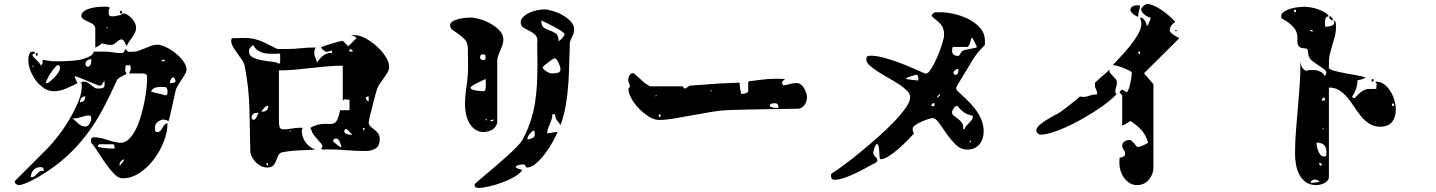

<svg xmlns="http://www.w3.org/2000/svg" viewBox="-20 -840 7040 941"><path d="M533 -760Q537 -760 543.5 -761Q550 -762 556.5 -763.5Q563 -765 568 -766Q573 -767 573 -767Q574 -767 576.5 -770Q579 -773 580 -773Q580 -774 583 -774Q594 -774 605.5 -767Q617 -760 626 -750Q635 -740 641 -728Q647 -716 647 -706Q647 -692 641.5 -680.5Q636 -669 628.5 -658Q621 -647 613 -636Q605 -625 600 -613Q600 -614 598 -619.5Q596 -625 592.5 -631Q589 -637 585 -642Q581 -647 577 -647Q569 -647 563 -643Q557 -639 551 -633.5Q545 -628 539 -624Q533 -620 525 -620H513Q512 -620 507 -621Q502 -622 496.5 -623.5Q491 -625 486 -626Q481 -627 480 -627Q478 -626 470 -620Q462 -614 460 -613Q459 -612 453.5 -609.5Q448 -607 447 -607V-700Q447 -713 436.5 -720.5Q426 -728 413 -733.5Q400 -739 389.5 -745.5Q379 -752 379 -763Q379 -776 391.5 -785Q404 -794 420.5 -798.5Q437 -803 453 -805Q469 -807 477 -807Q484 -807 498.5 -807.5Q513 -808 520 -800Q513 -799 513 -791Q513 -783 513 -779Q513 -770 515.5 -765Q518 -760 530 -760ZM573 -773Q568 -773 568 -780Q568 -787 573 -787Q578 -787 578 -780Q578 -773 573 -773ZM507 -707H500L507 -700ZM607 -587Q607 -586 614.5 -586Q622 -586 626 -586Q644 -586 660 -591.5Q676 -597 691 -603.5Q706 -610 720.5 -615.5Q735 -621 751 -621Q768 -621 792.5 -609.5Q817 -598 839.5 -580Q862 -562 878 -540.5Q894 -519 894 -500Q894 -488 886.5 -475.5Q879 -463 870 -449.5Q861 -436 852 -421.5Q843 -407 840 -393Q835 -370 831 -352Q827 -334 823.5 -317.5Q820 -301 816 -284.5Q812 -268 807 -247Q804 -248 796.5 -250.5Q789 -253 787 -253Q786 -254 783 -254Q767 -254 753 -242.5Q739 -231 739 -214Q739 -209 740 -201Q741 -193 750 -193Q761 -193 766.5 -199.5Q772 -206 776.5 -214Q781 -222 786 -228.5Q791 -235 801 -235Q801 -194 783 -147Q765 -100 734.5 -59.5Q704 -19 664 7.5Q624 34 580 34Q560 34 538.5 11.5Q517 -11 496.5 -40.5Q476 -70 458 -98.5Q440 -127 427 -140Q426 -143 426 -150Q426 -158 428.5 -162.5Q431 -167 440 -167Q470 -167 502.5 -155.5Q535 -144 567 -140H570Q593 -140 612 -158.5Q631 -177 645.5 -206Q660 -235 670.5 -271Q681 -307 688 -342Q695 -377 698 -407.5Q701 -438 701 -457Q701 -459 700.5 -462Q700 -465 700 -467V-473L687 -480H613Q618 -492 619.5 -496.5Q621 -501 621 -503.5Q621 -506 620 -508.5Q619 -511 619 -520H596Q596 -517 594.5 -506.5Q593 -496 593 -493Q594 -492 597 -486.5Q600 -481 600 -480Q600 -478 593.5 -474.5Q587 -471 579 -467Q571 -463 563.5 -458Q556 -453 553 -447Q520 -373 484.5 -306Q449 -239 404.5 -180.5Q360 -122 305 -72Q250 -22 180 20Q178 21 165.5 28.5Q153 36 136 44.5Q119 53 101.5 60Q84 67 73 67Q66 67 59.5 62.5Q53 58 53 50V47L213 -113Q235 -135 264.5 -173Q294 -211 319.5 -254Q345 -297 363 -340Q381 -383 381 -417Q381 -421 380.5 -426.5Q380 -432 373 -433L387 -440H390Q402 -440 410.5 -434.5Q419 -429 426.5 -423Q434 -417 441.5 -411.5Q449 -406 459 -406Q474 -406 481 -408Q488 -410 490.5 -414.5Q493 -419 492.5 -426Q492 -433 492 -444Q491 -444 492.5 -445.5Q494 -447 493 -447Q488 -441 483 -430.5Q478 -420 467 -420Q465 -420 451.5 -425.5Q438 -431 421.5 -438Q405 -445 389 -451.5Q373 -458 367 -460L347 -467Q346 -466 346 -463Q346 -461 347 -460Q348 -457 353 -446.5Q358 -436 360 -433Q335 -419 304 -406Q273 -393 243 -393Q218 -393 195.5 -408Q173 -423 156 -445.5Q139 -468 129 -494.5Q119 -521 119 -544Q119 -549 119.5 -556.5Q120 -564 122 -570.5Q124 -577 128 -582Q132 -587 140 -587Q144 -587 148 -586Q152 -585 153 -580Q152 -580 146.5 -577.5Q141 -575 140 -573Q139 -573 139 -570Q139 -567 144.5 -560.5Q150 -554 157.5 -547Q165 -540 171.5 -532.5Q178 -525 180 -520Q188 -522 188.5 -533Q189 -544 189 -547H193Q195 -546 201 -545Q207 -544 213.5 -543Q220 -542 226 -541Q232 -540 233 -540H236Q243 -540 259.5 -539.5Q276 -539 297.5 -540Q319 -541 342.5 -543Q366 -545 386 -550.5Q406 -556 421 -564.5Q436 -573 440 -587H490Q513 -587 533 -583.5Q553 -580 574 -580Q583 -580 586.5 -583.5Q590 -587 593 -600ZM160 -567Q155 -567 155 -573.5Q155 -580 160 -580Q165 -580 165 -573.5Q165 -567 160 -567ZM428 -550Q418 -550 408.5 -544Q399 -538 399 -527Q399 -522 401.5 -517.5Q404 -513 410 -513Q416 -513 419.5 -517Q423 -521 425 -527Q427 -533 427.5 -539.5Q428 -546 428 -550ZM787 -547H773V-540H787ZM213 -433Q216 -433 225.5 -441Q235 -449 246 -460Q257 -471 265.5 -484Q274 -497 274 -507Q274 -512 271.5 -516.5Q269 -521 263 -521Q259 -521 249.5 -510Q240 -499 230 -484Q220 -469 212.5 -454.5Q205 -440 205 -433ZM140 -520V-513H147ZM840 -447Q839 -449 836.5 -454Q834 -459 833 -460Q833 -461 830 -461Q822 -461 817 -450Q812 -439 812 -432Q817 -432 828.5 -433.5Q840 -435 840 -443ZM790 -373Q798 -373 799.5 -378.5Q801 -384 801 -390Q801 -397 800 -402Q799 -407 793 -413L770 -414Q753 -414 742 -411Q731 -408 720 -393Q720 -391 728.5 -388.5Q737 -386 748 -383.5Q759 -381 770.5 -378.5Q782 -376 787 -373ZM398 -368Q386 -368 379 -359.5Q372 -351 372 -339Q398 -339 398 -368ZM427 -260Q427 -265 425 -269.5Q423 -274 417 -274Q405 -274 396 -271.5Q387 -269 378 -266Q369 -263 358.5 -261Q348 -259 333 -260Q342 -255 349 -248Q356 -241 363 -235Q370 -229 378 -224.5Q386 -220 397 -220Q411 -220 419 -233Q427 -246 427 -260ZM460 -120Q481 -115 501 -113.5Q521 -112 542 -112Q542 -113 541 -123Q540 -133 533 -133H467Q466 -133 463.5 -130.5Q461 -128 460 -127ZM587 -60Q577 -54 571.5 -48.5Q566 -43 566 -33Q566 -29 567 -27Q569 -29 577 -39.5Q585 -50 587 -53ZM195 -3Q195 -21 180 -21Q156 -21 143.5 -6Q131 9 131 29Q143 29 149 24Q155 19 160 13Q165 7 172.5 2Q180 -3 195 -3Z M1727 -653Q1723 -660 1714 -663Q1705 -666 1700 -667L1717 -668Q1741 -668 1770.5 -652.5Q1800 -637 1826 -613.5Q1852 -590 1869.5 -563Q1887 -536 1887 -513Q1887 -498 1879 -484.5Q1871 -471 1861 -457Q1851 -443 1841 -429Q1831 -415 1827 -400Q1824 -392 1819 -373.5Q1814 -355 1809 -334.5Q1804 -314 1799.5 -296.5Q1795 -279 1793 -273Q1792 -267 1789.5 -254Q1787 -241 1787 -240Q1788 -227 1796.5 -219.5Q1805 -212 1815 -204.5Q1825 -197 1833 -186.5Q1841 -176 1841 -158Q1841 -125 1821 -112.5Q1801 -100 1772 -100Q1718 -100 1666 -104.5Q1614 -109 1560 -107L1553 -113Q1559 -117 1560 -120V-123Q1560 -129 1552.5 -138Q1545 -147 1535.5 -157.5Q1526 -168 1517.5 -179Q1509 -190 1507 -200Q1506 -202 1503.5 -207Q1501 -212 1500 -213Q1523 -226 1541 -229.5Q1559 -233 1573.5 -233Q1588 -233 1599 -232.5Q1610 -232 1619 -237Q1628 -242 1634.5 -256.5Q1641 -271 1647 -300H1693V-351Q1681 -351 1675.5 -353Q1670 -355 1660 -347V-518Q1620 -518 1581 -514.5Q1542 -511 1503 -506.5Q1464 -502 1425 -498.5Q1386 -495 1347 -495V-247Q1347 -231 1350 -218.5Q1353 -206 1369 -206Q1390 -206 1411 -210Q1432 -214 1453 -214L1467 -213Q1461 -212 1460 -208Q1459 -204 1459 -200Q1459 -168 1478.5 -141.5Q1498 -115 1527 -107Q1510 -106 1489 -105Q1468 -104 1445.5 -103Q1423 -102 1401 -99.5Q1379 -97 1360 -93Q1347 -87 1342 -74.5Q1337 -62 1332.5 -50Q1328 -38 1319 -28.5Q1310 -19 1289 -19Q1274 -19 1260.5 -25.5Q1247 -32 1236 -42.5Q1225 -53 1217.5 -66Q1210 -79 1207 -93Q1205 -199 1202.5 -304.5Q1200 -410 1180 -513Q1177 -530 1166 -546.5Q1155 -563 1143 -579Q1131 -595 1122 -610.5Q1113 -626 1113 -641Q1113 -646 1115 -650Q1117 -654 1127 -653L1177 -654Q1203 -654 1223.5 -649.5Q1244 -645 1262 -637.5Q1280 -630 1298.5 -620Q1317 -610 1340 -600H1390Q1422 -600 1453.5 -603.5Q1485 -607 1517 -607H1527Q1523 -598 1521.5 -593Q1520 -588 1520 -580Q1520 -569 1526 -556.5Q1532 -544 1533 -533Q1539 -541 1546.5 -550.5Q1554 -560 1563.5 -567Q1573 -574 1584 -578Q1595 -582 1607 -580V-593Q1604 -592 1596.5 -589.5Q1589 -587 1587 -587Q1586 -586 1583 -586Q1575 -586 1566.5 -593Q1558 -600 1553 -607Q1554 -609 1569 -614.5Q1584 -620 1602.5 -625.5Q1621 -631 1637.5 -635.5Q1654 -640 1657 -640H1660Q1663 -637 1673.5 -627Q1684 -617 1687 -613ZM1353 -577Q1332 -577 1312.5 -576.5Q1293 -576 1276 -579.5Q1259 -583 1245 -592Q1231 -601 1220 -620Q1214 -615 1207 -607Q1200 -599 1200 -590Q1200 -568 1219.5 -558.5Q1239 -549 1264.5 -544.5Q1290 -540 1314 -537.5Q1338 -535 1347 -527L1353 -533ZM1709 -587Q1709 -593 1703.5 -596Q1698 -599 1693 -600V-587ZM1787 -368Q1784 -368 1778.5 -366Q1773 -364 1773 -360Q1773 -356 1777 -350Q1781 -344 1787 -344ZM1267 -293Q1281 -293 1288 -301Q1295 -309 1295 -322Q1284 -322 1274 -310Q1264 -298 1260 -293ZM1240 -287Q1213 -287 1213 -260Q1213 -259 1215.5 -256.5Q1218 -254 1220 -253H1223Q1228 -253 1232 -258Q1236 -263 1239 -269Q1242 -275 1244 -280.5Q1246 -286 1247 -287ZM1760 -213V-200Q1768 -205 1768 -213ZM1680 -207H1673Q1672 -206 1669.5 -203.5Q1667 -201 1667 -200Q1667 -188 1677.5 -184Q1688 -180 1697 -180H1707ZM1400 -200V-193L1407 -200ZM1613 -147Q1615 -145 1619.5 -141Q1624 -137 1629.5 -132.5Q1635 -128 1640 -124.5Q1645 -121 1647 -120Q1647 -119 1650 -119Q1652 -119 1653 -120Q1652 -125 1650 -132Q1648 -139 1645 -145.5Q1642 -152 1637.5 -156.5Q1633 -161 1627 -161Q1622 -161 1617.5 -158.5Q1613 -156 1613 -150ZM1293 -40H1285Q1285 -32 1293 -27Z M2713 -193Q2706 -177 2690.5 -148Q2675 -119 2654 -90.5Q2633 -62 2609 -40.5Q2585 -19 2563 -19Q2559 -19 2557.5 -21.5Q2556 -24 2555 -26.5Q2554 -29 2552 -31.5Q2550 -34 2544 -34Q2535 -34 2523 -31.5Q2511 -29 2507 -20Q2514 -15 2523 -12Q2532 -9 2540 -7Q2529 10 2502 26Q2475 42 2442.5 54Q2410 66 2378 73.5Q2346 81 2325 81Q2316 81 2311 77.5Q2306 74 2306 63Q2306 62 2321.5 48.5Q2337 35 2361 15Q2385 -5 2413.5 -29.5Q2442 -54 2468 -77.5Q2494 -101 2513.5 -121Q2533 -141 2540 -153Q2564 -198 2579 -242.5Q2594 -287 2601.5 -332.5Q2609 -378 2611.5 -425.5Q2614 -473 2614 -523L2613 -627Q2617 -654 2605 -667Q2593 -680 2576.5 -688Q2560 -696 2546 -704Q2532 -712 2532 -730Q2532 -746 2545 -758Q2558 -770 2576 -778Q2594 -786 2613.5 -790Q2633 -794 2647 -794Q2663 -794 2688.5 -786.5Q2714 -779 2737 -766Q2760 -753 2777 -735Q2794 -717 2794 -696Q2794 -680 2786 -664.5Q2778 -649 2773 -633Q2771 -589 2770 -537Q2769 -485 2765.5 -431.5Q2762 -378 2753 -325Q2744 -272 2727 -227Q2722 -235 2717.5 -240.5Q2713 -246 2709.5 -251Q2706 -256 2703.5 -262.5Q2701 -269 2700 -280H2687Q2687 -265 2683 -253.5Q2679 -242 2674.5 -231.5Q2670 -221 2666 -210.5Q2662 -200 2662 -187H2667Q2668 -187 2674 -188Q2680 -189 2686.5 -190Q2693 -191 2699 -192Q2705 -193 2707 -193ZM2417 -247Q2417 -233 2410.5 -222.5Q2404 -212 2394 -205.5Q2384 -199 2372 -196Q2360 -193 2350 -193Q2326 -193 2308.5 -205.5Q2291 -218 2280 -237.5Q2269 -257 2264 -280Q2259 -303 2259 -324Q2259 -372 2266.5 -418Q2274 -464 2274 -513L2273 -607Q2270 -634 2256 -648.5Q2242 -663 2226.5 -673.5Q2211 -684 2198.5 -693Q2186 -702 2186 -717Q2186 -728 2198.5 -735.5Q2211 -743 2227.5 -747Q2244 -751 2260 -752.5Q2276 -754 2284 -754Q2304 -754 2332 -746Q2360 -738 2385.5 -723.5Q2411 -709 2429 -689.5Q2447 -670 2447 -646Q2447 -632 2442.5 -619Q2438 -606 2432 -593Q2426 -580 2421.5 -567Q2417 -554 2417 -540ZM2633 -737Q2633 -712 2646.5 -703.5Q2660 -695 2675.5 -690Q2691 -685 2704.5 -675.5Q2718 -666 2718 -638Q2719 -638 2724 -642Q2729 -646 2734 -651.5Q2739 -657 2743 -663Q2747 -669 2747 -673Q2747 -677 2732.5 -687Q2718 -697 2698.5 -707.5Q2679 -718 2660 -727Q2641 -736 2633 -740ZM2360 -553Q2360 -565 2358 -569.5Q2356 -574 2347 -574Q2333 -574 2333 -560Q2333 -546 2347 -546Q2350 -546 2355 -547Q2360 -548 2360 -553ZM2727 -500Q2727 -505 2724.5 -514Q2722 -523 2718 -532Q2714 -541 2708.5 -547.5Q2703 -554 2697 -554Q2695 -554 2686 -548Q2677 -542 2667 -534.5Q2657 -527 2648.5 -520Q2640 -513 2640 -510Q2640 -505 2645.5 -499.5Q2651 -494 2658.5 -489.5Q2666 -485 2673.5 -482.5Q2681 -480 2686 -480Q2698 -480 2712.5 -483Q2727 -486 2727 -500ZM2360 -453Q2343 -445 2328 -438Q2315 -432 2303 -425Q2291 -418 2287 -413Q2286 -413 2286 -410Q2286 -405 2294.5 -401.5Q2303 -398 2314.5 -396Q2326 -394 2336.5 -393.5Q2347 -393 2351 -393Q2355 -393 2357.5 -398.5Q2360 -404 2360.5 -410.5Q2361 -417 2361 -423Q2361 -429 2361 -430ZM2367 -253Q2367 -256 2363 -256Q2359 -256 2360 -253Q2361 -250 2363.5 -250Q2366 -250 2367 -253ZM2400 -253Q2399 -254 2397 -254Q2394 -254 2393 -253Q2392 -253 2386.5 -250.5Q2381 -248 2380 -247Q2382 -246 2387 -246Q2391 -246 2394.5 -247Q2398 -248 2400 -253ZM2601 -182Q2601 -187 2600.5 -192.5Q2600 -198 2593 -200Q2584 -193 2574.5 -181.5Q2565 -170 2565 -157Q2577 -157 2589 -163Q2601 -169 2601 -182Z M3647 -440Q3647 -441 3658 -442.5Q3669 -444 3685 -446Q3701 -448 3718 -450Q3735 -452 3747 -453L3787 -454Q3789 -454 3794.5 -454Q3800 -454 3806.5 -453.5Q3813 -453 3818.5 -453Q3824 -453 3827 -453Q3818 -444 3815 -441Q3812 -438 3812.5 -436Q3813 -434 3814.5 -431.5Q3816 -429 3816 -422Q3833 -422 3848.5 -427.5Q3864 -433 3884 -433Q3896 -433 3905.5 -425.5Q3915 -418 3921.5 -407Q3928 -396 3931.5 -383.5Q3935 -371 3935 -362Q3935 -342 3922 -324.5Q3909 -307 3887 -307Q3874 -307 3846.5 -306.5Q3819 -306 3785 -305.5Q3751 -305 3713 -304.5Q3675 -304 3641 -303Q3607 -302 3580 -301.5Q3553 -301 3540 -300Q3505 -298 3460.5 -290.5Q3416 -283 3370.5 -274.5Q3325 -266 3282.5 -259Q3240 -252 3210 -252Q3187 -252 3161 -268Q3135 -284 3112.5 -307Q3090 -330 3075 -356.5Q3060 -383 3060 -404V-407L3063 -410Q3065 -411 3065.5 -412Q3066 -413 3067 -413V-417Q3067 -425 3063 -431.5Q3059 -438 3059 -448Q3059 -458 3064.5 -469.5Q3070 -481 3083 -481Q3086 -481 3087 -480Q3090 -477 3097.5 -470.5Q3105 -464 3113.5 -456.5Q3122 -449 3129.5 -442.5Q3137 -436 3140 -433Q3145 -430 3155 -423.5Q3165 -417 3167 -417H3327Q3327 -415 3329.5 -411.5Q3332 -408 3333 -407Q3334 -406 3337 -406Q3339 -406 3340 -407Q3342 -408 3350 -413Q3358 -418 3360 -420Q3371 -421 3399.5 -423Q3428 -425 3460 -427.5Q3492 -430 3520.5 -431.5Q3549 -433 3560 -433Q3563 -433 3569.5 -433.5Q3576 -434 3583 -434Q3590 -434 3596.5 -434.5Q3603 -435 3605 -435Q3605 -410 3613 -380H3620Q3625 -380 3636 -383.5Q3647 -387 3647 -393ZM3467 -400 3460 -393H3467ZM3193 -373V-367L3200 -373ZM3795 -311Q3795 -323 3791.5 -328.5Q3788 -334 3777 -334Q3772 -334 3762.5 -332.5Q3753 -331 3753 -323Q3753 -318 3759.5 -315.5Q3766 -313 3774 -312Q3783 -311 3795 -311ZM3213 -267Q3218 -267 3218 -273.5Q3218 -280 3213 -280Q3208 -280 3208 -273.5Q3208 -267 3213 -267Z M4807 -620Q4791 -604 4780.5 -592Q4770 -580 4762 -569Q4754 -558 4746 -545Q4738 -532 4727 -513Q4720 -502 4710 -485Q4700 -468 4690 -452Q4680 -436 4673.5 -424.5Q4667 -413 4667 -413V-400Q4689 -379 4713 -356.5Q4737 -334 4756.5 -309.5Q4776 -285 4788.5 -256.5Q4801 -228 4801 -195Q4801 -158 4780 -132.5Q4759 -107 4720 -107Q4689 -107 4664.5 -131Q4640 -155 4620 -183.5Q4600 -212 4583 -236.5Q4566 -261 4550 -261Q4544 -261 4528.5 -256Q4513 -251 4496 -243.5Q4479 -236 4466 -227Q4453 -218 4453 -210Q4453 -203 4454 -198Q4455 -193 4460 -187Q4449 -174 4428 -152.5Q4407 -131 4383.5 -110.5Q4360 -90 4336.5 -75Q4313 -60 4297 -60H4293Q4291 -65 4290.5 -77Q4290 -89 4289 -102Q4288 -115 4285.5 -124.5Q4283 -134 4277 -134Q4275 -134 4272 -129Q4269 -124 4266.5 -117Q4264 -110 4262 -103Q4260 -96 4260 -93Q4260 -81 4270 -72Q4280 -63 4280 -53Q4280 -50 4275 -45Q4270 -40 4267 -40Q4250 -32 4225.5 -18Q4201 -4 4173.5 9Q4146 22 4118.5 31.5Q4091 41 4070 41Q4053 41 4053 23V13Q4077 -3 4115.5 -31Q4154 -59 4197 -94.5Q4240 -130 4283.5 -168.5Q4327 -207 4362 -243.5Q4397 -280 4419 -311.5Q4441 -343 4441 -364Q4441 -380 4425 -396Q4409 -412 4385 -427.5Q4361 -443 4333.5 -458.5Q4306 -474 4282 -489.5Q4258 -505 4242 -519.5Q4226 -534 4226 -549Q4226 -561 4230.5 -564Q4235 -567 4246 -567Q4276 -567 4312.5 -557Q4349 -547 4385.5 -533.5Q4422 -520 4455.5 -505Q4489 -490 4513 -480Q4514 -479 4517 -479Q4529 -479 4544.5 -504Q4560 -529 4574 -561.5Q4588 -594 4597.5 -625Q4607 -656 4607 -668Q4607 -686 4603.5 -697.5Q4600 -709 4593 -718Q4586 -727 4574.5 -736.5Q4563 -746 4547 -760Q4546 -761 4546 -763Q4546 -766 4547 -767Q4548 -768 4553 -773.5Q4558 -779 4560 -780H4590Q4619 -780 4656.5 -771.5Q4694 -763 4727.5 -746Q4761 -729 4784 -702.5Q4807 -676 4807 -640ZM4747 -653H4740Q4740 -652 4738.5 -645Q4737 -638 4734.5 -630.5Q4732 -623 4728 -616.5Q4724 -610 4720 -610H4653Q4648 -610 4647 -601Q4646 -592 4646 -590Q4646 -578 4654.5 -572Q4663 -566 4674 -566L4680 -567Q4681 -568 4686.5 -576.5Q4692 -585 4693 -587Q4698 -593 4711.5 -596Q4725 -599 4738 -601Q4751 -603 4760.5 -605.5Q4770 -608 4767 -613ZM4653 -480Q4654 -478 4656.5 -475.5Q4659 -473 4660 -473Q4672 -473 4675 -483Q4678 -493 4678 -502Q4669 -502 4664 -498.5Q4659 -495 4653 -487ZM4482 -446Q4482 -451 4480 -462.5Q4478 -474 4470 -474Q4468 -474 4467 -473Q4464 -472 4458 -470.5Q4452 -469 4445 -466.5Q4438 -464 4433 -462.5Q4428 -461 4427 -460Q4422 -458 4420 -453Q4431 -451 4449 -448.5Q4467 -446 4482 -446ZM4587 -380Q4585 -379 4580 -373.5Q4575 -368 4573 -367V-360Q4575 -361 4580 -366.5Q4585 -372 4587 -373ZM4560 -335Q4545 -335 4545 -320H4560ZM4707 -207Q4709 -216 4716 -223.5Q4723 -231 4730 -238Q4737 -245 4742.5 -252Q4748 -259 4748 -267Q4748 -271 4747 -273Q4733 -276 4723.5 -279.5Q4714 -283 4706 -288.5Q4698 -294 4690 -301.5Q4682 -309 4673 -320Q4672 -321 4670 -321Q4662 -321 4654 -309Q4646 -297 4646 -290Q4646 -279 4655.5 -272Q4665 -265 4676 -257Q4687 -249 4695 -237.5Q4703 -226 4700 -207ZM4733 -153V-140L4740 -147Z M5587 -481 5633 -427V-20Q5633 14 5611 40.5Q5589 67 5553 67Q5532 67 5516 57Q5500 47 5489 31.5Q5478 16 5472 -3Q5466 -22 5466 -40L5467 -67Q5476 -68 5485 -72Q5494 -76 5494 -86Q5494 -98 5487 -106.5Q5480 -115 5480 -127Q5480 -139 5491.5 -146.5Q5503 -154 5514 -154Q5522 -154 5528 -148.5Q5534 -143 5539 -137Q5544 -131 5548 -125.5Q5552 -120 5556 -120Q5568 -120 5582 -127Q5596 -134 5607 -140Q5596 -179 5574 -203Q5552 -227 5520 -247Q5516 -244 5503.5 -236.5Q5491 -229 5487 -227Q5483 -225 5480 -225V-373L5467 -387Q5467 -390 5472 -395Q5477 -400 5480 -400Q5483 -400 5491 -395Q5499 -390 5500 -387Q5506 -389 5511 -401.5Q5516 -414 5519.5 -430Q5523 -446 5525 -461Q5527 -476 5527 -484Q5527 -488 5514 -494.5Q5501 -501 5484.5 -507.5Q5468 -514 5452.5 -518Q5437 -522 5433 -520Q5447 -536 5471 -561Q5495 -586 5518 -614.5Q5541 -643 5557.5 -672Q5574 -701 5574 -727L5573 -733Q5573 -736 5570.5 -743.5Q5568 -751 5567 -753Q5568 -754 5570 -754Q5576 -754 5581.5 -749.5Q5587 -745 5591 -738.5Q5595 -732 5597.5 -725Q5600 -718 5600 -713Q5605 -715 5608 -721.5Q5611 -728 5614 -735L5620 -753Q5614 -754 5604 -759Q5594 -764 5585.5 -771.5Q5577 -779 5574 -788Q5571 -797 5580 -807L5587 -813Q5599 -825 5622.5 -817Q5646 -809 5670.5 -792.5Q5695 -776 5715 -758Q5735 -740 5740 -733Q5729 -726 5721 -715Q5713 -704 5713 -690Q5713 -685 5720 -678.5Q5727 -672 5736 -666.5Q5745 -661 5752.5 -657Q5760 -653 5760 -653ZM5567 -814Q5567 -800 5562.5 -787Q5558 -774 5558 -758Q5555 -758 5548.5 -761.5Q5542 -765 5535.5 -770Q5529 -775 5524.5 -780.5Q5520 -786 5520 -790Q5520 -799 5525 -804Q5530 -809 5537 -811.5Q5544 -814 5552 -814Q5560 -814 5567 -814ZM5740 -687V-693H5747V-687ZM5567 -587H5558Q5558 -577 5567 -573ZM5454 -436Q5454 -423 5450 -412.5Q5446 -402 5446 -390Q5446 -387 5447 -387Q5449 -381 5453 -380Q5439 -363 5412 -341.5Q5385 -320 5351 -298Q5317 -276 5279 -254.5Q5241 -233 5204 -216.5Q5167 -200 5134.5 -190Q5102 -180 5080 -180Q5072 -180 5065.5 -186.5Q5059 -193 5059 -200Q5059 -213 5074 -226.5Q5089 -240 5109.5 -252.5Q5130 -265 5150 -275.5Q5170 -286 5180 -293Q5185 -297 5198.5 -307Q5212 -317 5227 -329Q5242 -341 5255 -351.5Q5268 -362 5273 -367Q5295 -362 5315 -369.5Q5335 -377 5357 -377Q5357 -394 5351.5 -403Q5346 -412 5346 -427Q5346 -435 5349 -437Q5352 -439 5360 -447Q5363 -450 5371.5 -457.5Q5380 -465 5390 -473.5Q5400 -482 5408.5 -489.5Q5417 -497 5420 -500Q5415 -491 5420 -484Q5425 -477 5432.5 -469.5Q5440 -462 5447 -454Q5454 -446 5454 -436Z M6723 -440Q6747 -440 6765 -426Q6783 -412 6795.5 -391.5Q6808 -371 6814.5 -347Q6821 -323 6821 -304Q6821 -267 6803 -243Q6785 -219 6745 -219Q6715 -219 6692.5 -233Q6670 -247 6652 -268.5Q6634 -290 6618 -315Q6602 -340 6584 -361.5Q6566 -383 6544.5 -397Q6523 -411 6493 -411V27Q6493 38 6486 45.5Q6479 53 6469.5 58Q6460 63 6449 65Q6438 67 6430 67Q6400 67 6380 52.5Q6360 38 6348 15.5Q6336 -7 6331.5 -34.5Q6327 -62 6327 -87Q6327 -143 6331.5 -199Q6336 -255 6341 -311.5Q6346 -368 6350 -424.5Q6354 -481 6353 -538Q6355 -524 6360.5 -512Q6366 -500 6380 -493Q6392 -496 6405.5 -497Q6419 -498 6432 -495.5Q6445 -493 6456 -486Q6467 -479 6473 -467Q6474 -468 6476.5 -473Q6479 -478 6480 -480V-483Q6480 -493 6468 -502Q6456 -511 6441 -520.5Q6426 -530 6412 -541Q6398 -552 6393 -567Q6393 -568 6392.5 -573Q6392 -578 6391 -583.5Q6390 -589 6389 -594Q6388 -599 6387 -600Q6386 -601 6381 -602Q6376 -603 6370 -603.5Q6364 -604 6359 -605Q6354 -606 6353 -607Q6343 -614 6340.5 -622.5Q6338 -631 6338.5 -641Q6339 -651 6338.5 -662.5Q6338 -674 6332 -687.5Q6326 -701 6311 -715.5Q6296 -730 6267 -747Q6261 -750 6260 -752.5Q6259 -755 6259 -760Q6259 -774 6273 -783Q6287 -792 6306 -797.5Q6325 -803 6343.5 -805Q6362 -807 6371 -807Q6384 -807 6402.5 -804Q6421 -801 6439 -795Q6457 -789 6472 -780Q6487 -771 6493 -760Q6483 -760 6479 -754Q6475 -748 6474 -739.5Q6473 -731 6474 -722.5Q6475 -714 6475 -709Q6479 -709 6489 -710Q6499 -711 6507 -714.5Q6515 -718 6518.5 -724Q6522 -730 6513 -740Q6526 -737 6527 -726.5Q6528 -716 6528 -707Q6528 -685 6522.5 -664Q6517 -643 6510.5 -621.5Q6504 -600 6498.5 -578.5Q6493 -557 6493 -533V-507Q6497 -499 6521.5 -492.5Q6546 -486 6576 -480.5Q6606 -475 6634 -470Q6662 -465 6673 -460Q6665 -454 6653.5 -451Q6642 -448 6633 -447Q6633 -425 6626 -404.5Q6619 -384 6607 -367Q6609 -361 6613 -360H6620Q6637 -378 6647.5 -387Q6658 -396 6668.5 -400Q6679 -404 6691.5 -404Q6704 -404 6725 -404Q6725 -417 6727 -423.5Q6729 -430 6720 -440ZM6327 -780Q6332 -780 6332 -786.5Q6332 -793 6327 -793Q6322 -793 6322 -786.5Q6322 -780 6327 -780ZM6500 -747Q6495 -747 6495 -753.5Q6495 -760 6500 -760Q6507 -760 6505 -753H6507Q6512 -753 6512 -746.5Q6512 -740 6507 -740Q6500 -740 6502 -747ZM6413 -693H6400Q6405 -685 6413 -685ZM6707 -440Q6702 -440 6702 -446.5Q6702 -453 6707 -453Q6712 -453 6712 -446.5Q6712 -440 6707 -440ZM6473 -362Q6458 -362 6458 -347H6473ZM6807 -320Q6812 -320 6812 -326.5Q6812 -333 6807 -333Q6802 -333 6802 -326.5Q6802 -320 6807 -320ZM6460 -207H6467V-213ZM6470 -73Q6480 -73 6480.5 -81.5Q6481 -90 6481 -96Q6481 -141 6432 -141Q6432 -135 6434 -123.5Q6436 -112 6440.5 -100.5Q6445 -89 6452 -81Q6459 -73 6470 -73ZM6460 -33Q6455 -42 6445 -42Q6445 -32 6453 -27ZM6423 40Q6416 40 6410 44Q6404 48 6404 56Q6408 56 6422 55Q6436 54 6440 53Q6441 53 6443.5 50.5Q6446 48 6447 47L6427 40Z"/></svg>

Font: Genkaimincho
Style: Regular
Weight: 800
Designer: Dr. Ken Lunde (project architect, glyph set definition & overall production); Masataka HATTORI \u670D \u90E8 \u6B63 \u8C
Foundry: Adobe Systems Incorporated
Version: Version 1.00